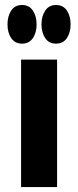

<svg xmlns="http://www.w3.org/2000/svg" viewBox="-20 -756 316 776"><path d="M10.3 -657.2Q10.3 -690.5 25.3 -713.2Q40.4 -735.8 68.9 -735.8Q97.9 -735.8 112.9 -713.2Q127.9 -690.5 127.9 -657.2Q127.9 -624.4 112.9 -602Q97.8 -579.6 68.8 -579.6Q40.3 -579.6 25.3 -602Q10.3 -624.4 10.3 -657.2ZM65.2 -515.1H210.7V0H65.2ZM147.7 -657.2Q147.7 -690.5 162.8 -713.2Q177.9 -735.8 206.3 -735.8Q235.4 -735.8 250.4 -713.2Q265.4 -690.5 265.4 -657.2Q265.4 -624.4 250.3 -602Q235.2 -579.6 206.2 -579.6Q177.7 -579.6 162.7 -602Q147.7 -624.4 147.7 -657.2Z"/></svg>

Font: RobotoFlex
Style: Regular
Weight: 400
Designer: Berlow after Robertson
Foundry: Google
Version: Version 2.136